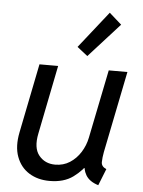

<svg xmlns="http://www.w3.org/2000/svg" viewBox="-55 -824 651 875"><g transform="rotate(5 270.5 -386.0)"><path d="M204.6 7.8Q150.4 7.8 110.6 -17.1Q70.8 -42 53.5 -88.9Q36.1 -135.7 49.3 -201.2L112.8 -517.6H198.2L135.3 -203.1Q121.6 -136.2 149.2 -102.3Q176.8 -68.4 223.6 -68.4Q261.2 -68.4 290.5 -87.2Q319.8 -106 339.4 -137Q358.9 -168 366.2 -204.1L429.7 -517.6H515.1L439.9 -144.5Q435.1 -119.1 434.8 -98.6Q434.6 -78.1 458 -68.4L427.7 7.8Q386.2 -4.9 370.1 -32.7Q354 -60.5 359.9 -88.9L393.6 -64.5H331.5L380.4 -96.7Q354 -53.7 312 -22.9Q270 7.8 204.6 7.8ZM326.7 -574.2 278.8 -611.8 411.6 -779.8 467.8 -730Z"/></g></svg>

Font: Reddit Sans
Style: Italic
Weight: 400
Italic angle: -11.25°
Designer: Stephen Hutchings
Version: Version 1.013